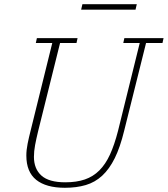

<svg xmlns="http://www.w3.org/2000/svg" viewBox="-20 -879 796 911"><path d="M288 12Q199 12 152 -25.5Q105 -63 105 -141Q105 -167 111 -197Q117 -227 126 -262L228 -675H150L155 -698H348L343 -675H265L161 -257Q152 -220 146.5 -190.5Q141 -161 141 -135Q141 -78 176.5 -46Q212 -14 290 -14Q343 -14 382.5 -27.5Q422 -41 451.5 -70.5Q481 -100 502 -146Q523 -192 540 -258L643 -675H565L570 -698H756L751 -675H673L569 -258Q550 -180 524.5 -128.5Q499 -77 465 -45.5Q431 -14 387 -1Q343 12 288 12ZM371 -859H629L623 -833H365Z"/></svg>

Font: IBM Plex Serif ExtraLight
Style: Italic
Weight: 200
Italic angle: -14°
Designer: Mike Abbink, Paul van der Laan, Pieter van Rosmalen
Foundry: Bold Monday
Version: Version 2.5